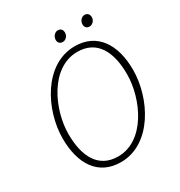

<svg xmlns="http://www.w3.org/2000/svg" viewBox="-187 -922 992 1061"><g transform="rotate(-30 308.5 -391.0)"><path d="M277 12C473 12 589 -216 589 -397C589 -558 518 -671 374 -671C178 -671 62 -443 62 -262C62 -101 132 12 277 12ZM279 -23C155 -23 102 -123 102 -267C102 -422 199 -637 371 -637C496 -637 548 -536 548 -393C548 -237 451 -23 279 -23ZM330 -724C349 -724 366 -741 366 -763C366 -783 355 -794 337 -794C319 -794 301 -776 301 -753C301 -735 313 -724 330 -724ZM501 -724C519 -724 537 -741 537 -763C537 -783 525 -794 508 -794C489 -794 472 -776 472 -753C472 -735 483 -724 501 -724Z"/></g></svg>

Font: Source Sans Pro Light
Style: Italic
Weight: 300
Italic angle: -11°
Designer: Paul D. Hunt
Foundry: Adobe Systems Incorporated
Version: Version 3.006;hotconv 1.0.111;makeotfexe 2.5.65597